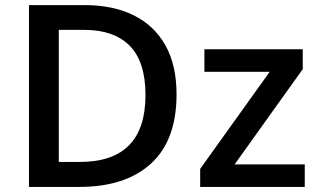

<svg xmlns="http://www.w3.org/2000/svg" viewBox="-20 -734 1251 754"><path d="M673.3 -363.8Q673.3 -183.1 573 -91.6Q472.7 0 292 0H93.8V-713.9H313.5Q423.8 -713.9 504.6 -674.1Q585.4 -634.3 629.4 -556.4Q673.3 -478.5 673.3 -363.8ZM551.3 -360.4Q551.3 -491.7 489.5 -554.2Q427.7 -616.7 311 -616.7H210.9V-98.1H293.9Q551.3 -98.1 551.3 -360.4ZM1176.8 0H766.1V-70.8L1039.1 -452.1H782.7V-540.5H1168.9V-462.4L901.4 -88.4H1176.8Z"/></svg>

Font: Open Sans SemiBold
Style: Regular
Weight: 600
Designer: Monotype Design Team
Foundry: Monotype Imaging Inc.
Version: Version 3.003; ttfautohint (v1.8.4)